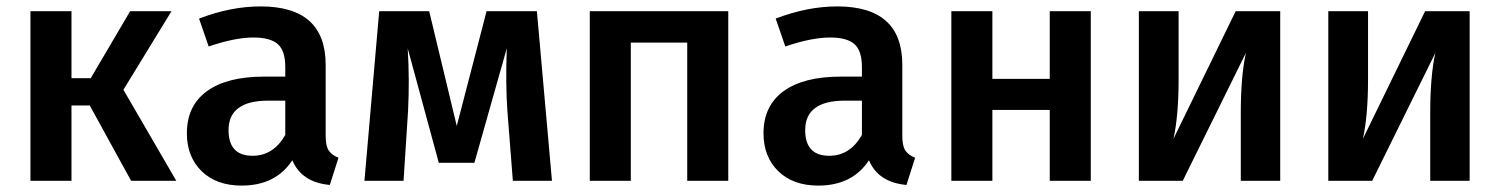

<svg xmlns="http://www.w3.org/2000/svg" viewBox="-20 -564 4680 599"><path d="M515 -529 365 -284 530 0H389L260 -235H203V0H75V-529H203V-320H263L386 -529Z M996 -140Q996 -109 1005.5 -94.5Q1015 -80 1036 -72L1009 13Q921 5 892 -64Q840 15 734 15Q655 15 609 -30Q563 -75 563 -148Q563 -234 625.5 -279.5Q688 -325 804 -325H870V-355Q870 -406 846.5 -426.5Q823 -447 771 -447Q713 -447 631 -419L601 -506Q700 -544 793 -544Q996 -544 996 -362ZM768 -78Q833 -78 870 -143V-250H817Q693 -250 693 -158Q693 -78 768 -78Z M1655 -529 1702 0H1580L1563 -217Q1557 -298 1561 -413L1460 -56H1349L1252 -413Q1258 -315 1253 -217L1239 0H1117L1163 -529H1319L1405 -171L1498 -529Z M2124 0V-431H1948V0H1820V-529H2252V0Z M2795 -140Q2795 -109 2804.5 -94.5Q2814 -80 2835 -72L2808 13Q2720 5 2691 -64Q2639 15 2533 15Q2454 15 2408 -30Q2362 -75 2362 -148Q2362 -234 2424.5 -279.5Q2487 -325 2603 -325H2669V-355Q2669 -406 2645.5 -426.5Q2622 -447 2570 -447Q2512 -447 2430 -419L2400 -506Q2499 -544 2592 -544Q2795 -544 2795 -362ZM2567 -78Q2632 -78 2669 -143V-250H2616Q2492 -250 2492 -158Q2492 -78 2567 -78Z M3255 0V-221H3076V0H2948V-529H3076V-318H3255V-529H3383V0Z M3974 -529V0H3851V-212Q3851 -327 3867 -399L3670 0H3533V-529H3657V-317Q3657 -203 3641 -131L3835 -529Z M4565 -529V0H4442V-212Q4442 -327 4458 -399L4261 0H4124V-529H4248V-317Q4248 -203 4232 -131L4426 -529Z"/></svg>

Font: FiraGO Medium
Style: Regular
Weight: 500
Designer: bBox Type
Foundry: bBox Type GmbH
Version: Version 1.001;PS 001.001;hotconv 1.0.88;makeotf.lib2.5.64775